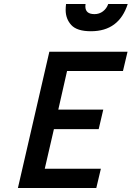

<svg xmlns="http://www.w3.org/2000/svg" viewBox="-20 -945 662 965"><path d="M409 -913Q409 -874 455 -874Q479 -874 497.5 -888Q516 -902 524 -925H622Q578 -788 437 -788Q367 -788 338.5 -819Q310 -850 310 -895Q310 -909 312 -925H410Q409 -918 409 -913ZM70 0 228 -685H621L598 -588H317L273 -394H499L476 -296H251L205 -97H487L464 0Z"/></svg>

Font: Titillium Web
Style: SemiBold Italic
Weight: 600
Italic angle: -13°
Version: Version 1.001;PS 57.000;hotconv 1.0.70;makeotf.lib2.5.55311